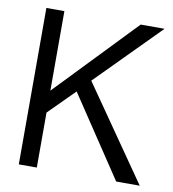

<svg xmlns="http://www.w3.org/2000/svg" viewBox="-73 -689 676 749"><g transform="rotate(10 265.0 -315.0)"><path d="M436.5 -5.9 223.6 -325.2 122.1 -223.6V-5.9H50.8V-625.5H122.1V-310.5L424.3 -625.5H519L272.5 -376.5L529.8 -5.9Z"/></g></svg>

Font: RIT Meera New
Style: Regular
Weight: 400
Designer: Hussain K H
Foundry: RIT
Version: 1.6.2